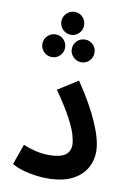

<svg xmlns="http://www.w3.org/2000/svg" viewBox="-93 -894 657 958"><g transform="rotate(10 236.0 -415.0)"><path d="M35 -35 72 -139Q102 -126 136 -118Q170 -110 205 -110Q310 -110 310 -180Q310 -199 301.5 -229.5Q293 -260 266.5 -310.5Q240 -361 186 -438L287 -502Q359 -396 396 -310Q433 -224 433 -168Q433 -121 410 -81.5Q387 -42 338.5 -18Q290 6 213 6Q170 6 119.5 -4.5Q69 -15 35 -35ZM207 -720Q183 -720 166 -737Q149 -754 149 -778Q149 -802 166 -819Q183 -836 207 -836Q231 -836 247.5 -819Q264 -802 264 -778Q264 -754 247.5 -737Q231 -720 207 -720ZM133 -594Q109 -594 92 -611Q75 -628 75 -651Q75 -675 92 -692Q109 -709 133 -709Q157 -709 173.5 -692Q190 -675 190 -651Q190 -628 173.5 -611Q157 -594 133 -594ZM282 -594Q258 -594 241 -611Q224 -628 224 -651Q224 -676 241 -692.5Q258 -709 282 -709Q306 -709 322.5 -692.5Q339 -676 339 -651Q339 -628 322.5 -611Q306 -594 282 -594Z"/></g></svg>

Font: Noto Sans Arabic UI SmCn SmBd
Style: Regular
Weight: 600
Width: 4
Designer: Monotype Design Team, Nadine Chahine and Nizar Qandah
Foundry: Monotype Imaging Inc.
Version: Version 2.010; ttfautohint (v1.8.4.7-5d5b)